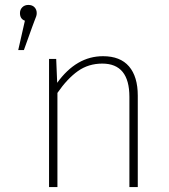

<svg xmlns="http://www.w3.org/2000/svg" viewBox="-20 -759 687 779"><path d="M95 -739Q111 -739 120 -729.5Q129 -720 129 -706Q129 -699 127 -693Q125 -687 119.5 -673.5Q114 -660 110 -648L77 -556H54L81 -675Q61 -682 61 -706Q61 -720 70.5 -729.5Q80 -739 95 -739ZM398 -531Q468 -531 503.5 -489.5Q539 -448 539 -371V0H505V-366Q505 -501 395 -501Q339 -501 296 -470.5Q253 -440 213 -382V0H179V-520H208L212 -423Q290 -531 398 -531Z"/></svg>

Font: Fira Sans UltraLight
Style: Regular
Weight: 200
Designer: Carrois Corporate & Edenspiekermann AG
Foundry: Carrois Corporate GbR & Edenspiekermann AG
Version: Version 4.106;PS 004.106;hotconv 1.0.70;makeotf.lib2.5.58329